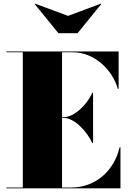

<svg xmlns="http://www.w3.org/2000/svg" viewBox="-20 -1032 710 1052"><path d="M353 -945 172 -1012 170 -1010 300 -850H405L535 -1010L532.5 -1012ZM485.5 -248H490V-523H485.5C455.5 -456 386 -390 329 -390H320V-745.5H379C496 -745.5 595.5 -652 625.5 -545H630V-750H15V-745.5H105V-4.5H15V0H640V-225H635.5C605.5 -98 506 -4.5 369 -4.5H320V-386H329C386 -386 455.5 -315 485.5 -248Z"/></svg>

Font: Bodoni* 36pt Fatface
Style: Regular
Weight: 900
Version: Version 2.3